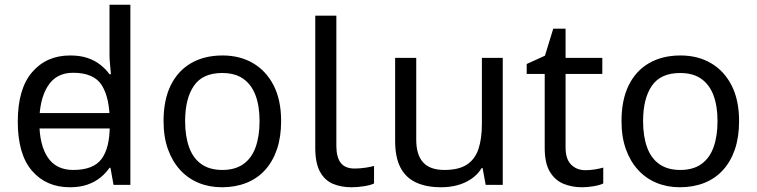

<svg xmlns="http://www.w3.org/2000/svg" viewBox="-20 -780 3192 810"><path d="M104 -238V-303H480V-238ZM275 10Q175 10 115 -59.5Q55 -129 55 -267Q55 -405 115.5 -475.5Q176 -546 276 -546Q318 -546 349 -535.5Q380 -525 403 -507Q426 -489 442 -467H448Q447 -480 444.5 -505.5Q442 -531 442 -546V-760H530V0H459L446 -72H442Q426 -49 403 -30.5Q380 -12 348.5 -1Q317 10 275 10ZM289 -63Q374 -63 408.5 -109.5Q443 -156 443 -250V-266Q443 -366 410 -419.5Q377 -473 288 -473Q217 -473 181.5 -416.5Q146 -360 146 -265Q146 -169 181.5 -116Q217 -63 289 -63Z M1166 -269Q1166 -202 1148.5 -150.5Q1131 -99 1098.5 -63Q1066 -27 1019.5 -8.5Q973 10 916 10Q863 10 818 -8.5Q773 -27 740 -63Q707 -99 688.5 -150.5Q670 -202 670 -269Q670 -358 700 -419.5Q730 -481 786 -513.5Q842 -546 919 -546Q992 -546 1047.5 -513.5Q1103 -481 1134.5 -419.5Q1166 -358 1166 -269ZM761 -269Q761 -206 777.5 -159.5Q794 -113 829 -88Q864 -63 918 -63Q972 -63 1007 -88Q1042 -113 1058.5 -159.5Q1075 -206 1075 -269Q1075 -333 1058 -378Q1041 -423 1006.5 -447.5Q972 -472 917 -472Q835 -472 798 -418Q761 -364 761 -269Z M1463 10Q1419 10 1384.5 -4.5Q1350 -19 1330 -55.5Q1310 -92 1310 -157V-714H1399V-165Q1399 -117 1417.5 -93Q1436 -69 1476 -69Q1498 -69 1521.5 -72.5Q1545 -76 1558 -80V-6Q1544 1 1516.5 5.5Q1489 10 1463 10Z M2101 -536V0H2029L2016 -71H2012Q1995 -43 1968 -25Q1941 -7 1909 1.5Q1877 10 1842 10Q1778 10 1734.5 -10.5Q1691 -31 1669 -74Q1647 -117 1647 -185V-536H1736V-191Q1736 -127 1765 -95Q1794 -63 1855 -63Q1915 -63 1949.5 -85.5Q1984 -108 1998.5 -151.5Q2013 -195 2013 -257V-536Z M2450 -62Q2470 -62 2491 -65.5Q2512 -69 2525 -73V-6Q2511 1 2485 5.5Q2459 10 2435 10Q2393 10 2357.5 -4.5Q2322 -19 2300 -55Q2278 -91 2278 -156V-468H2202V-510L2279 -545L2314 -659H2366V-536H2521V-468H2366V-158Q2366 -109 2389.5 -85.5Q2413 -62 2450 -62Z M3098 -269Q3098 -202 3080.5 -150.5Q3063 -99 3030.5 -63Q2998 -27 2951.5 -8.5Q2905 10 2848 10Q2795 10 2750 -8.5Q2705 -27 2672 -63Q2639 -99 2620.5 -150.5Q2602 -202 2602 -269Q2602 -358 2632 -419.5Q2662 -481 2718 -513.5Q2774 -546 2851 -546Q2924 -546 2979.5 -513.5Q3035 -481 3066.5 -419.5Q3098 -358 3098 -269ZM2693 -269Q2693 -206 2709.5 -159.5Q2726 -113 2761 -88Q2796 -63 2850 -63Q2904 -63 2939 -88Q2974 -113 2990.5 -159.5Q3007 -206 3007 -269Q3007 -333 2990 -378Q2973 -423 2938.5 -447.5Q2904 -472 2849 -472Q2767 -472 2730 -418Q2693 -364 2693 -269Z"/></svg>

Font: lguzrati85
Style: Book
Weight: 400
Designer: Jelle Bosma - Monotype Design Team, Universal Thirst
Foundry: Monotype Imaging Inc.
Version: Version 2.106